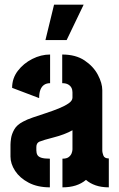

<svg xmlns="http://www.w3.org/2000/svg" viewBox="-20 -804 512 824"><path d="M175 -632 212 -784H339L266 -632ZM194 0Q141 0 103 -20Q65 -40 45 -70.5Q25 -101 25 -132V-183Q25 -193 27.5 -210.5Q30 -228 41 -248Q52 -268 79 -282Q95 -291 121.5 -300Q148 -309 177 -318.5Q206 -328 232 -338.5Q258 -349 274.5 -360.5Q291 -372 291 -385V-408Q291 -419 286.5 -427.5Q282 -436 272.5 -441.5Q263 -447 247 -447V-570Q305 -570 343 -544.5Q381 -519 400 -483Q419 -447 419 -417V-156Q419 -150 423.5 -137Q428 -124 447 -124V0Q415 0 390.5 -8.5Q366 -17 349 -32Q330 -16 305 -8Q280 0 248 0V-123Q266 -123 275 -130Q284 -137 287.5 -146.5Q291 -156 291 -163V-245Q275 -236 254 -228Q233 -220 211 -214.5Q189 -209 172.5 -204Q156 -199 149 -196Q136 -190 136 -173V-159Q136 -147 140.5 -139Q145 -131 157.5 -127Q170 -123 194 -123ZM148 -383 32 -427Q32 -468 56.5 -500Q81 -532 118.5 -551Q156 -570 195 -570V-447Q180 -447 169.5 -440Q159 -433 153.5 -419Q148 -405 148 -383Z"/></svg>

Font: Stick No Bills ExtraBold
Style: Regular
Weight: 800
Version: Version 2.000